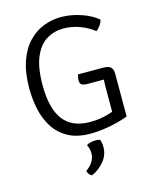

<svg xmlns="http://www.w3.org/2000/svg" viewBox="-136 -786 909 1128"><g transform="rotate(-15 318.5 -222.0)"><path d="M566 -620.5Q561.5 -601 549.2 -585.2Q537 -569.5 525.5 -561Q490.5 -589.5 441.5 -608Q392.5 -626.5 341.5 -626.5Q286 -626.5 239.8 -599.2Q193.5 -572 165.5 -508.2Q137.5 -444.5 137.5 -335Q137.5 -193.5 190.5 -124.2Q243.5 -55 352.5 -55Q407.5 -55 456.5 -68.5Q505.5 -82 528.5 -93.5L567 -31Q536.5 -19 497.2 -9.2Q458 0.5 416.8 6.2Q375.5 12 338.5 12Q256 12 201.5 -18Q147 -48 115.2 -98.2Q83.5 -148.5 70.2 -210.5Q57 -272.5 57 -336.5Q57 -434 81.2 -502.5Q105.5 -571 146.8 -613.5Q188 -656 239 -675.5Q290 -695 344 -695Q402.5 -695 463.8 -675Q525 -655 566 -620.5ZM492 -214.5Q492 -249 493.8 -273.5Q495.5 -298 499 -315L567 -291V-31L492 -29.5ZM507.5 -343.5Q540.5 -343.5 553.8 -330.8Q567 -318 567 -291V-275H388.5Q379 -275 364 -279.8Q349 -284.5 349 -309Q349 -318 351 -327.2Q353 -336.5 355 -343.5ZM380.5 61Q389 79 389 107Q389 152.5 359.8 190.2Q330.5 228 281.5 250.5Q272 247.5 264.8 237.8Q257.5 228 255 217Q311.5 177.5 311.5 123.5Q311.5 110 307.8 96Q304 82 298.5 71.5Q320.5 57.5 353 57.5Q369.5 57.5 380.5 61Z"/></g></svg>

Font: Signika Light Light
Style: Regular
Weight: 300
Version: Version 2.001